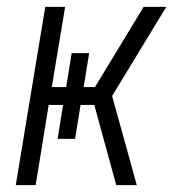

<svg xmlns="http://www.w3.org/2000/svg" viewBox="-20 -540 540 560"><path d="M379 0H319L255 -234H215L199 -135H148L164 -234H122L84 0H26L112 -520H170L131 -286H173L189 -385H240L224 -286H257L399 -520H465L307 -260Z"/></svg>

Font: Iosevka Term Curly Lt Obl
Style: Regular
Weight: 300
Italic angle: -9°
Designer: Belleve Invis
Foundry: Belleve Invis
Version: Version 32.3.0